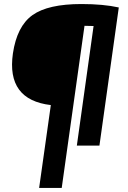

<svg xmlns="http://www.w3.org/2000/svg" viewBox="-20 -722 633 952"><path d="M174 210 232 -201Q11 -227 44 -457Q64 -592 141 -647Q218 -702 384 -702Q492 -702 569 -685L473 0H361L444 -593L399 -594L286 210Z"/></svg>

Font: Exo 2.0 Extra Bold
Style: Italic
Weight: 800
Italic angle: -8°
Designer: Natanael Gama
Version: Version 1.001;PS 001.001;hotconv 1.0.70;makeotf.lib2.5.58329